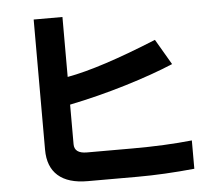

<svg xmlns="http://www.w3.org/2000/svg" viewBox="-53 -757 1026 884"><g transform="rotate(-5 460.0 -315.5)"><path d="M811 52Q669 66 548 66H317Q227 66 180.5 25Q134 -16 134 -95V-697H267V-420Q418 -447 682 -555L751 -437Q656 -397 527.5 -358Q399 -319 267 -292V-109Q267 -66 325 -66H537Q687 -66 811 -79Z"/></g></svg>

Font: BM Euljiro oraeorae
Style: Regular
Weight: 400
Designer: Bongjin Kim; Bomjun Kim; Myungsoo Han; Hyesun Chae; Mikyoung Jeong; Wujin Sim; Minjae Kang; Suwha Jang;
Foundry: Sandoll Inc.
Version: Version 1.000;hotconv 1.0.109;makeexe 2.5.65596